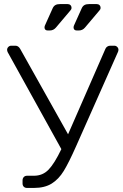

<svg xmlns="http://www.w3.org/2000/svg" viewBox="-20 -925 603 945"><path d="M543 -700Q551 -700 557 -694Q563 -688 563 -680Q563 -674 560 -668L354 -204Q319 -125 294 -84Q269 -43 234.5 -21.5Q200 0 147 0H113Q103 0 97 -6Q91 -12 91 -22V-37Q91 -47 97 -53.5Q103 -60 113 -60H147Q190 -60 219 -90Q248 -120 282 -191L18 -668Q15 -674 15 -680Q15 -688 21 -694Q27 -700 35 -700H56Q70 -700 79 -685L315 -264L499 -685Q502 -692 508.5 -696Q515 -700 522 -700ZM215 -775Q199 -775 199 -791Q199 -796 204 -806L240 -886Q245 -896 253.5 -900.5Q262 -905 277 -905H312Q321 -905 326.5 -900Q332 -895 332 -886Q332 -879 326 -873L255 -789Q243 -775 225 -775ZM358 -775Q342 -775 342 -791Q342 -796 347 -806L383 -886Q388 -896 396.5 -900.5Q405 -905 420 -905H455Q464 -905 469.5 -900Q475 -895 475 -886Q475 -879 469 -873L398 -789Q386 -775 368 -775Z"/></svg>

Font: Rubik AZ
Style: Regular
Weight: 300
Designer: Hubert and Fischer
Foundry: Hubert & Fischer
Version: Version 2.000